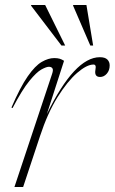

<svg xmlns="http://www.w3.org/2000/svg" viewBox="-20 -752 461 772"><path d="M189.5 -455Q195 -471 190.8 -477.2Q186.5 -483.5 176.5 -483.5Q166.5 -483.5 146.8 -472.8Q127 -462 98 -426.5Q69 -391 30.5 -317.5L26 -319.5Q61.5 -402 91.5 -445Q121.5 -488 148 -503.2Q174.5 -518.5 198 -518.5Q211.5 -518.5 220.2 -515.8Q229 -513 237.5 -507.5L168.5 -293.5Q280 -522 381.5 -522Q402 -522 411.5 -512.8Q421 -503.5 421 -489Q421 -469 409.5 -455.8Q398 -442.5 382.5 -442.5Q359 -442.5 363.5 -470Q366 -483.5 363.8 -488Q361.5 -492.5 356 -492.5Q329 -492.5 290 -458.8Q251 -425 211 -360.8Q171 -296.5 141 -205L73 0H38ZM242 -569H227L105 -729V-732H161.5ZM354.5 -569H343L274 -729V-732H327.5Z"/></svg>

Font: Newsreader 72pt ExtraLight
Style: Italic
Weight: 275
Italic angle: -17°
Designer: Hugues Gentile
Foundry: Production Type
Version: Version 1.003; ttfautohint (v1.8.3)